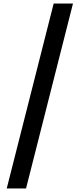

<svg xmlns="http://www.w3.org/2000/svg" viewBox="-20 -871 450 1084"><path d="M18 193 283 -851H392L127 193Z"/></svg>

Font: Noto Sans Tamil UI SemiCondensed SemiBold
Style: Regular
Weight: 600
Width: 4
Designer: Jelle Bosma - Monotype Design Team
Foundry: Monotype Imaging Inc.
Version: Version 2.004; ttfautohint (v1.8.4.7-5d5b)